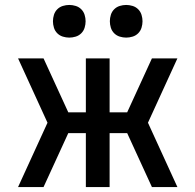

<svg xmlns="http://www.w3.org/2000/svg" viewBox="-20 -756 790 776"><path d="M53 0 172 -260 53 -520H156L256 -302H327V-520H423V-302H494L594 -520H697L578 -260L697 0H594L494 -218H423V0H327V-218H256L156 0ZM490 -604Q477 -604 464 -608Q451 -612 441.5 -621.5Q432 -631 428 -644Q424 -657 424 -670Q424 -683 428 -696Q432 -709 441.5 -718.5Q451 -728 464 -732Q477 -736 490 -736Q503 -736 516 -732Q529 -728 538.5 -718.5Q548 -709 552 -696Q556 -683 556 -670Q556 -657 552 -644Q548 -631 538.5 -621.5Q529 -612 516 -608Q503 -604 490 -604ZM260 -604Q247 -604 234 -608Q221 -612 211.5 -621.5Q202 -631 198 -644Q194 -657 194 -670Q194 -683 198 -696Q202 -709 211.5 -718.5Q221 -728 234 -732Q247 -736 260 -736Q273 -736 286 -732Q299 -728 308.5 -718.5Q318 -709 322 -696Q326 -683 326 -670Q326 -657 322 -644Q318 -631 308.5 -621.5Q299 -612 286 -608Q273 -604 260 -604Z"/></svg>

Font: Iosevka Aile Medium
Style: Regular
Weight: 500
Designer: Belleve Invis
Foundry: Belleve Invis
Version: Version 27.3.5; ttfautohint (v1.8.4)